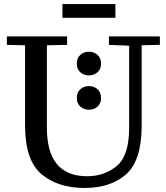

<svg xmlns="http://www.w3.org/2000/svg" viewBox="-20 -920 821 950"><path d="M14 -740H312V-698L212 -696V-288Q212 -48 411 -48Q496 -48 557.5 -98.5Q619 -149 619 -288V-694L519 -698V-740H771V-698L681 -696V-300Q681 -126 604.5 -58Q528 10 398 10Q266 10 185 -58.5Q104 -127 104 -300V-696L14 -698ZM551 -900V-832H289V-900ZM420 -664Q445 -664 462.5 -648.5Q480 -633 480 -605Q480 -578 462.5 -562.5Q445 -547 420 -547Q395 -547 377.5 -562.5Q360 -578 360 -605Q360 -633 377.5 -648.5Q395 -664 420 -664ZM420 -494Q445 -494 462.5 -478.5Q480 -463 480 -435Q480 -408 462.5 -392.5Q445 -377 420 -377Q395 -377 377.5 -392.5Q360 -408 360 -435Q360 -463 377.5 -478.5Q395 -494 420 -494Z"/></svg>

Font: Minipax
Style: Regular
Weight: 400
Designer: Raphaël Ronot
Foundry: Velvetyne Type Foundry
Version: Version 1.000